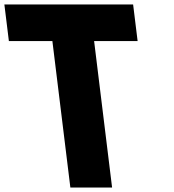

<svg xmlns="http://www.w3.org/2000/svg" viewBox="-60 -845 782 865"><path d="M-20 -660H176L257 0H445L364 -660H560L539.7 -825H-40.3Z"/></svg>

Font: Hussar
Style: BdOpOblOne
Weight: 700
Foundry: Cannot Into Space Fonts
Version: Version 2.00